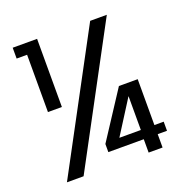

<svg xmlns="http://www.w3.org/2000/svg" viewBox="-127 -818 893 932"><g transform="rotate(-20 320.0 -352.0)"><path d="M38 -648V-704H164V-352H92V-648ZM522 -698 148 0H62L436 -698ZM604 -69H556V0H484V-69H301V-111L459 -353H556V-116H604ZM486 -291 375 -116H486Z"/></g></svg>

Font: MSTAGE
Style: Regular
Weight: 400
Designer: Ninad Kale (Devanagari), Jonny Pinhorn (Latin)
Foundry: Indian Type Foundry
Version: 4.004